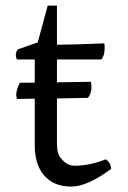

<svg xmlns="http://www.w3.org/2000/svg" viewBox="-20 -651 457 688"><path d="M247.1 -57.1Q300.8 -57.1 358.9 -80.1Q376.5 -69.3 378.4 -45.9Q292.5 17.6 235.8 17.6Q169.4 17.6 134.8 -26.4Q104.5 -64.9 104.5 -130.9V-297.4L41 -296.4Q33.7 -314.9 45.9 -343.8Q48.8 -350.6 51.3 -354.5L104.5 -355V-438H40.5Q36.6 -446.3 36.6 -454.6Q36.6 -464.8 43.9 -474.1L115.2 -499L150.9 -630.9H184.1V-490.7Q238.3 -490.7 354 -495.6Q354 -493.2 354.5 -490.7L355 -478.5Q355 -451.7 343.3 -438H184.1V-356L305.7 -357.9Q312.5 -321.8 294.9 -300.3L184.1 -298.3V-134.8Q184.1 -102.1 196.8 -85.9Q218.8 -57.1 247.1 -57.1Z"/></svg>

Font: Trykker
Style: Regular
Weight: 400
Designer: Magnus Gaarde
Foundry: Magnus Gaarde
Version: Version 1.001